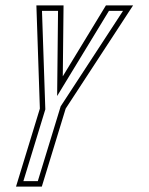

<svg xmlns="http://www.w3.org/2000/svg" viewBox="-20 -687 549 707"><path d="M39 0H134L221.8 -287L470 -667H370L211.2 -406L214 -667H114L126.8 -287ZM66.1 -20 146.9 -284.3 134.6 -647H193.7L190.4 -333.4L381.2 -647H433L203.5 -295.6L119.2 -20Z"/></svg>

Font: Din Kursivschrift
Style: EngGhost
Weight: 400
Version: Version 1.089